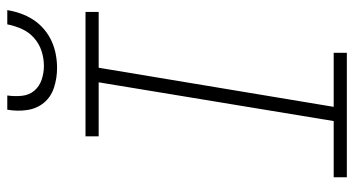

<svg xmlns="http://www.w3.org/2000/svg" viewBox="-248 -748 995 540"><g transform="rotate(-90 250.0 -477.5)"><path d="M22 0V-37H180L289 -698H137V-735H487V-698H330L220 -37H372V0ZM329 -815Q301 -815 274.5 -823.5Q248 -832 231.5 -852Q215 -872 211 -899.5Q207 -927 212 -955H252Q249 -935 251 -914.5Q253 -894 265 -879.5Q277 -865 296 -858.5Q315 -852 335 -852Q356 -852 376.5 -858.5Q397 -865 413.5 -879.5Q430 -894 439 -914Q448 -934 452 -955H492Q489 -936 482.5 -917.5Q476 -899 465 -882Q454 -865 438 -851.5Q422 -838 404 -830Q386 -822 367 -818.5Q348 -815 329 -815Z"/></g></svg>

Font: Iosevka Slab Extralight
Style: Italic
Weight: 200
Italic angle: -9°
Monospace: yes
Designer: Belleve Invis
Foundry: Belleve Invis
Version: Version 11.1.1; ttfautohint (v1.8.3)